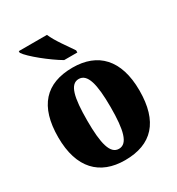

<svg xmlns="http://www.w3.org/2000/svg" viewBox="-183 -883 932 1009"><g transform="rotate(-30 282.5 -378.0)"><path d="M266 -606H346V-619C321 -657 272 -721 254 -766H83V-756C105 -721 204 -642 266 -606ZM281 10C444 10 529 -82 529 -270C529 -458 436 -550 284 -550C121 -550 36 -458 36 -270C36 -82 129 10 281 10ZM283 -58C230 -58 212 -131 212 -270C212 -410 229 -482 282 -482C335 -482 354 -410 354 -270C354 -131 336 -58 283 -58Z"/></g></svg>

Font: Noto Serif Armenian Condensed Black
Style: Regular
Weight: 900
Width: 3
Designer: Monotype Design Team
Foundry: Monotype Imaging Inc.
Version: Version 2.008